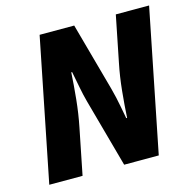

<svg xmlns="http://www.w3.org/2000/svg" viewBox="-97 -748 851 847"><g transform="rotate(-15 328.0 -325.0)"><path d="M26 0 156 -650H314L400 -338Q406 -316 411 -293.5Q416 -271 420.5 -247Q425 -223 430 -196H434Q437 -252 443.5 -317Q450 -382 462 -440L504 -650H656L526 0H368L282 -312Q273 -345 266.5 -379.5Q260 -414 252 -454H248Q245 -399 238.5 -334Q232 -269 220 -210L178 0Z"/></g></svg>

Font: Source Sans 3 Black
Style: Italic
Weight: 900
Italic angle: -11°
Designer: Paul D. Hunt
Foundry: Adobe
Version: Version 3.052;hotconv 1.1.0;makeotfexe 2.6.0